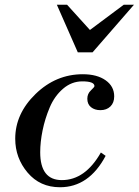

<svg xmlns="http://www.w3.org/2000/svg" viewBox="-20 -774 583 807"><path d="M377 -412Q377 -432 326 -432Q281 -432 245 -401Q209 -370 189 -322.5Q169 -275 159 -226Q149 -177 149 -134Q149 -17 240 -17Q338 -17 404 -133L424 -119Q354 13 232 13Q148 13 96 -48.5Q44 -110 44 -191Q44 -296 129.5 -379Q215 -462 328 -462Q388 -462 424 -436.5Q460 -411 460 -369Q460 -342 444 -326.5Q428 -311 402 -311Q378 -311 362.5 -323.5Q347 -336 347 -359Q347 -380 362 -394Q377 -408 377 -412ZM500 -754H543L369 -554H307L219 -754H262L358 -648Z"/></svg>

Font: Libre Bodoni
Style: Italic
Weight: 400
Italic angle: -13°
Designer: Pablo Impallari, Rodrigo Fuenzalida
Foundry: Pablo Impallari, Rodrigo Fuenzalida
Version: Version 1.001